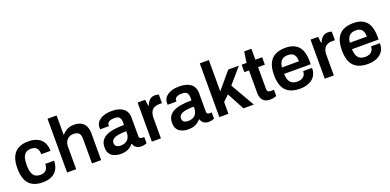

<svg xmlns="http://www.w3.org/2000/svg" viewBox="-3 -1569 4932 2427"><g transform="rotate(-20 2463.0 -355.5)"><path d="M284 12Q202 12 147.5 -17.5Q93 -47 66 -108Q39 -169 39 -263Q39 -358 66.5 -418.5Q94 -479 148.5 -508.5Q203 -538 284 -538Q354 -538 404 -514.5Q454 -491 481 -445Q508 -399 508 -329H384Q384 -384 359.5 -411.5Q335 -439 282 -439Q241 -439 215 -420Q189 -401 176.5 -363.5Q164 -326 164 -269V-256Q164 -171 192.5 -129Q221 -87 287 -87Q337 -87 363.5 -115.5Q390 -144 390 -197H508Q508 -131 481.5 -84Q455 -37 405 -12.5Q355 12 284 12Z M612 0V-723H734V-466H741Q767 -497 805.5 -517.5Q844 -538 899 -538Q949 -538 987.5 -520Q1026 -502 1048 -462Q1070 -422 1070 -355V0H947V-333Q947 -370 935.5 -391.5Q924 -413 902.5 -422Q881 -431 851 -431Q818 -431 791.5 -415Q765 -399 749.5 -371Q734 -343 734 -306V0Z M1331 12Q1309 12 1280.5 6.5Q1252 1 1225.5 -14Q1199 -29 1182 -58.5Q1165 -88 1165 -136Q1165 -190 1189 -225.5Q1213 -261 1256.5 -281.5Q1300 -302 1360.5 -310.5Q1421 -319 1493 -319V-362Q1493 -396 1476.5 -419Q1460 -442 1405 -442Q1368 -442 1347 -433Q1326 -424 1318 -411Q1310 -398 1310 -384V-370H1192Q1191 -375 1191 -380Q1191 -385 1191 -392Q1191 -460 1250 -499Q1309 -538 1404 -538Q1476 -538 1522.5 -518Q1569 -498 1592 -461Q1615 -424 1615 -371V-123Q1615 -104 1626 -96Q1637 -88 1650 -88H1682V-4Q1672 0 1653 5.5Q1634 11 1606 11Q1580 11 1559.5 2.5Q1539 -6 1525 -22Q1511 -38 1505 -60H1499Q1473 -28 1433 -8Q1393 12 1331 12ZM1368 -88Q1398 -88 1421.5 -97Q1445 -106 1460.5 -122Q1476 -138 1484.5 -161Q1493 -184 1493 -211V-235Q1438 -235 1391.5 -228Q1345 -221 1317.5 -202Q1290 -183 1290 -148Q1290 -120 1309.5 -104Q1329 -88 1368 -88Z M1752 0V-526H1854L1864 -443H1871Q1881 -468 1895.5 -489.5Q1910 -511 1933 -524.5Q1956 -538 1989 -538Q2005 -538 2018.5 -535Q2032 -532 2039 -529V-414H2002Q1960 -414 1931.5 -398.5Q1903 -383 1888.5 -351.5Q1874 -320 1874 -271V0Z M2239 12Q2217 12 2188.5 6.5Q2160 1 2133.5 -14Q2107 -29 2090 -58.5Q2073 -88 2073 -136Q2073 -190 2097 -225.5Q2121 -261 2164.5 -281.5Q2208 -302 2268.5 -310.5Q2329 -319 2401 -319V-362Q2401 -396 2384.5 -419Q2368 -442 2313 -442Q2276 -442 2255 -433Q2234 -424 2226 -411Q2218 -398 2218 -384V-370H2100Q2099 -375 2099 -380Q2099 -385 2099 -392Q2099 -460 2158 -499Q2217 -538 2312 -538Q2384 -538 2430.5 -518Q2477 -498 2500 -461Q2523 -424 2523 -371V-123Q2523 -104 2534 -96Q2545 -88 2558 -88H2590V-4Q2580 0 2561 5.5Q2542 11 2514 11Q2488 11 2467.5 2.5Q2447 -6 2433 -22Q2419 -38 2413 -60H2407Q2381 -28 2341 -8Q2301 12 2239 12ZM2276 -88Q2306 -88 2329.5 -97Q2353 -106 2368.5 -122Q2384 -138 2392.5 -161Q2401 -184 2401 -211V-235Q2346 -235 2299.5 -228Q2253 -221 2225.5 -202Q2198 -183 2198 -148Q2198 -120 2217.5 -104Q2237 -88 2276 -88Z M2660 0V-723H2782V-302L2971 -526H3114L2938 -322L3124 0H2984L2860 -233L2782 -158V0Z M3342 12Q3293 12 3265 -7.5Q3237 -27 3225.5 -57.5Q3214 -88 3214 -120V-426H3151V-526H3217L3239 -673H3336V-526H3427V-426H3336V-132Q3336 -111 3347 -99.5Q3358 -88 3380 -88H3427V-4Q3412 2 3387.5 7Q3363 12 3342 12Z M3743 12Q3616 12 3553.5 -54.5Q3491 -121 3491 -263Q3491 -358 3519 -418.5Q3547 -479 3603 -508.5Q3659 -538 3743 -538Q3857 -538 3915.5 -473.5Q3974 -409 3974 -269V-233H3616Q3618 -159 3647.5 -121.5Q3677 -84 3744 -84Q3775 -84 3800 -95Q3825 -106 3839.5 -128Q3854 -150 3854 -184H3974Q3974 -117 3943.5 -73.5Q3913 -30 3861 -9Q3809 12 3743 12ZM3618 -319H3847Q3847 -363 3834 -390Q3821 -417 3798 -429Q3775 -441 3743 -441Q3684 -441 3654.5 -411Q3625 -381 3618 -319Z M4078 0V-526H4180L4190 -443H4197Q4207 -468 4221.5 -489.5Q4236 -511 4259 -524.5Q4282 -538 4315 -538Q4331 -538 4344.5 -535Q4358 -532 4365 -529V-414H4328Q4286 -414 4257.5 -398.5Q4229 -383 4214.5 -351.5Q4200 -320 4200 -271V0Z M4656 12Q4529 12 4466.5 -54.5Q4404 -121 4404 -263Q4404 -358 4432 -418.5Q4460 -479 4516 -508.5Q4572 -538 4656 -538Q4770 -538 4828.5 -473.5Q4887 -409 4887 -269V-233H4529Q4531 -159 4560.5 -121.5Q4590 -84 4657 -84Q4688 -84 4713 -95Q4738 -106 4752.5 -128Q4767 -150 4767 -184H4887Q4887 -117 4856.5 -73.5Q4826 -30 4774 -9Q4722 12 4656 12ZM4531 -319H4760Q4760 -363 4747 -390Q4734 -417 4711 -429Q4688 -441 4656 -441Q4597 -441 4567.5 -411Q4538 -381 4531 -319Z"/></g></svg>

Font: Archivo Variable SemiBold
Style: Regular
Weight: 600
Designer: Hector Gatti
Foundry: Omnibus-Type
Version: Version 2.001